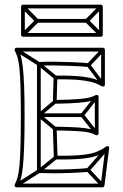

<svg xmlns="http://www.w3.org/2000/svg" viewBox="-20 -792 524 820"><path d="M331 -292V-308H146V-292ZM357 -506 359 -522Q327 -525 287 -526.5Q247 -528 209.5 -528.5Q172 -529 146 -527Q142 -527 140 -524.5Q138 -522 138 -519V-300Q138 -300 138 -300Q138 -300 138 -300V-61Q138 -58 140 -55.5Q142 -53 146 -53Q172 -52 209 -52Q246 -52 285 -53.5Q324 -55 357 -58L355 -74Q323 -71 284.5 -69.5Q246 -68 209 -68Q172 -68 146 -69Q143 -69 148.5 -63.5Q154 -58 154 -61V-300Q154 -300 154 -300Q154 -300 154 -300V-519Q154 -522 148.5 -516.5Q143 -511 146 -511Q172 -513 209.5 -512.5Q247 -512 286.5 -510.5Q326 -509 357 -506ZM426 -575 414 -585 352 -519Q351 -518 350.5 -514.5Q350 -511 352 -509L414 -426L426 -436L364 -519Q363 -521 362.5 -514Q362 -507 364 -509ZM444 -155 432 -165 350 -71Q348 -69 348 -66Q348 -63 350 -61L412 5L424 -5L362 -71Q360 -73 360 -66Q360 -59 362 -61ZM399 -374 387 -384 325 -305Q323 -303 323 -300Q323 -297 325 -295L387 -217L399 -227L337 -305Q336 -307 336 -300Q336 -293 337 -295ZM54 -587 46 -573 142 -512Q142 -512 141.5 -512.5Q141 -513 141 -513L212 -455L222 -467L151 -525Q151 -525 151 -525.5Q151 -526 150 -526ZM46 -7 54 7 150 -54Q151 -54 151 -54.5Q151 -55 151 -55L223 -113L213 -125L141 -67Q141 -67 141.5 -67.5Q142 -68 142 -68ZM219 -351 209 -363 141 -306Q138 -304 138 -300Q138 -296 141 -294L209 -237L219 -249L151 -306Q148 -308 148 -300Q148 -292 151 -294ZM50 8H418Q421 8 423 6Q425 4 426 1L446 -159Q447 -164 442.5 -167Q438 -170 433 -166Q417 -154 395 -144.5Q373 -135 332 -130.5Q291 -126 218 -127L226 -119Q225 -143 224 -173Q223 -203 222 -243L214 -235Q277 -234 310.5 -232Q344 -230 360.5 -226Q377 -222 389 -215Q394 -213 397.5 -215.5Q401 -218 401 -222V-379Q401 -384 397.5 -386Q394 -388 389 -386Q377 -379 360 -375Q343 -371 310 -368.5Q277 -366 214 -365L222 -357Q223 -389 223.5 -415Q224 -441 225 -461L217 -453Q288 -454 326 -449.5Q364 -445 383.5 -438Q403 -431 416 -423Q421 -421 424.5 -423.5Q428 -426 428 -430V-580Q428 -583 425.5 -585.5Q423 -588 420 -588H50Q46 -588 43.5 -584.5Q41 -581 43 -576Q50 -563 55 -546Q60 -529 63 -500Q66 -471 67.5 -422.5Q69 -374 69 -299Q69 -218 67.5 -166.5Q66 -115 63 -83.5Q60 -52 55 -34.5Q50 -17 43 -4Q41 0 43.5 4Q46 8 50 8ZM50 -8 57 4Q64 -10 69 -28Q74 -46 77.5 -78Q81 -110 83 -163Q85 -216 85 -299Q85 -376 83 -425.5Q81 -475 77.5 -505Q74 -535 69 -553Q64 -571 57 -584L50 -572H420L412 -580V-430L424 -437Q410 -445 389.5 -452.5Q369 -460 329.5 -465Q290 -470 217 -469Q214 -469 211.5 -467Q209 -465 209 -461Q208 -441 207.5 -415Q207 -389 206 -357Q206 -354 208.5 -351.5Q211 -349 214 -349Q280 -350 314.5 -353Q349 -356 366.5 -360.5Q384 -365 397 -372L385 -379V-222L397 -229Q384 -236 366.5 -240.5Q349 -245 314.5 -247.5Q280 -250 214 -251Q211 -251 208.5 -248.5Q206 -246 206 -243Q207 -203 208 -173Q209 -143 210 -119Q210 -115 212.5 -113Q215 -111 218 -111Q294 -110 337 -115Q380 -120 403 -130.5Q426 -141 443 -154L430 -161L410 -1L418 -8ZM84 -770 72 -758 132 -697Q134 -695 134 -703Q134 -711 132 -709L72 -649L84 -637L144 -697Q146 -699 146 -702.5Q146 -706 144 -709ZM138 -711V-695H351V-711ZM405 -637 417 -649 357 -709Q355 -711 355 -703Q355 -695 357 -697L417 -758L405 -770L345 -709Q343 -706 343 -702.5Q343 -699 345 -697ZM78 -635H411Q414 -635 416.5 -637.5Q419 -640 419 -643V-764Q419 -767 416.5 -769.5Q414 -772 411 -772H78Q75 -772 72.5 -769.5Q70 -767 70 -764V-643Q70 -640 72.5 -637.5Q75 -635 78 -635ZM78 -651 86 -643V-764L78 -756H411L403 -764V-643L411 -651Z"/></svg>

Font: Tilt Prism
Style: Regular
Weight: 400
Version: Version 1.000